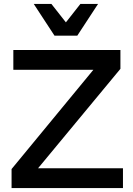

<svg xmlns="http://www.w3.org/2000/svg" viewBox="-20 -959 679 979"><path d="M480 -939 374 -777H258L152 -939H242L316 -845L390 -939ZM594 -608 174 -101H607V0H39V-97L456 -603H48V-704H594Z"/></svg>

Font: CBA Beacon Sans Bold
Style: Regular
Weight: 700
Designer: Wei Huang
Foundry: Wei Huang
Version: Version 1.002